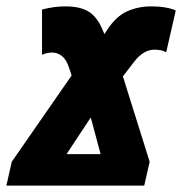

<svg xmlns="http://www.w3.org/2000/svg" viewBox="-61 -583 572 603"><path d="M-24 -75 164 -346 156 -370Q148 -395 134 -406.5Q120 -418 103 -418Q87 -418 71 -411V-553Q109 -563 144 -563Q192 -563 219 -545.5Q246 -528 263 -485L267 -476L276 -490Q304 -532 338.5 -547.5Q373 -563 415 -563Q438 -563 458.5 -559.5Q479 -556 491 -550L461 -419Q447 -427 424 -427Q390 -427 361 -390L325 -343L409 -75L392 0H-41ZM255 -99 224 -214 148 -99Z"/></svg>

Font: Noto Sans UI CondBlack
Style: Italic
Weight: 900
Width: 3
Italic angle: -12°
Designer: Monotype Design Team
Foundry: Monotype Imaging Inc.
Version: Version 1.001